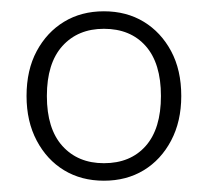

<svg xmlns="http://www.w3.org/2000/svg" viewBox="-20 -733 368 340"><path d="M164 -413Q124 -413 93.5 -431.5Q63 -450 45 -484Q27 -518 27 -563Q27 -609 45 -642.5Q63 -676 93.5 -694.5Q124 -713 164 -713Q204 -713 234.5 -694.5Q265 -676 283 -642.5Q301 -609 301 -563Q301 -518 283 -484Q265 -450 234.5 -431.5Q204 -413 164 -413ZM164 -444Q211 -444 238 -474.5Q265 -505 265 -563Q265 -621 238 -651.5Q211 -682 164 -682Q118 -682 90.5 -651.5Q63 -621 63 -563Q63 -505 90.5 -474.5Q118 -444 164 -444Z"/></svg>

Font: Mulish ExtraLight ExtraLight
Style: Regular
Weight: 250
Version: Version 3.603